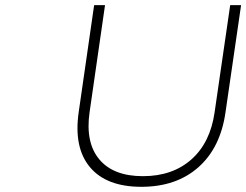

<svg xmlns="http://www.w3.org/2000/svg" viewBox="-20 -719 949 740"><path d="M283.2 -286.1 342.8 -699.2H384.8L325.2 -286.1Q308.6 -169.4 362.8 -104.7Q417 -40 530.8 -40Q645 -40 717.8 -104.7Q790.5 -169.4 807.1 -286.1L867.2 -699.2H909.2L849.1 -286.1Q829.6 -149.4 744.4 -74.2Q659.2 1 524.9 1Q390.6 1 327.1 -74.2Q263.7 -149.4 283.2 -286.1Z"/></svg>

Font: Trueno UltraLight
Style: Italic
Weight: 250
Designer: Julieta Ulanovsky
Foundry: Julieta Ulanovsky
Version: Version 3.001b | FøM Fix